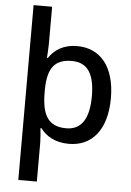

<svg xmlns="http://www.w3.org/2000/svg" viewBox="-64 -807 748 1094"><g transform="rotate(5 310.0 -260.0)"><path d="M568 -270C568 -453 481 -549 352 -549C269 -549 220 -512 190 -467H185C186 -485 189 -523 189 -546V-760H83V240H189V17C189 -4 185 -48 183 -65H189C220 -24 270 10 352 10C482 10 568 -87 568 -270ZM459 -272C459 -146 418 -77 329 -77C222 -77 189 -146 189 -271V-289C191 -405 227 -462 328 -462C418 -462 459 -399 459 -272Z"/></g></svg>

Font: Noto Sans Arabic UI Md
Style: Regular
Weight: 500
Designer: Monotype Design Team, Nadine Chahine and Nizar Qandah
Foundry: Monotype Imaging Inc.
Version: Version 2.010